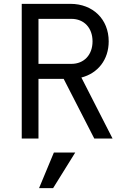

<svg xmlns="http://www.w3.org/2000/svg" viewBox="-20 -720 640 998"><path d="M180 -388V-622H351C417 -622 461 -575 461 -505C461 -435 417 -388 351 -388ZM93 0H180V-310H311L470 0H565L403 -317C489 -339 545 -410 545 -505C545 -620 463 -700 346 -700H93ZM371 73H260L183 258H256Z"/></svg>

Font: CommitMono
Style: 400Regular
Weight: 400
Monospace: yes
Designer: Eigil Nikolajsen
Foundry: Eigil Nikolajsen
Version: Version 1.143